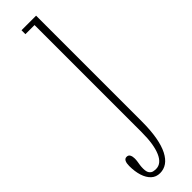

<svg xmlns="http://www.w3.org/2000/svg" viewBox="-322 -511 745 745"><g transform="rotate(-45 51.0 -138.0)"><path d="M15.5 249Q-6 249 -20.5 235.5Q-35 222 -42.5 198.5Q-50 175 -50 144.5Q-50 129.5 -45.8 120.8Q-41.5 112 -32 112Q-22 112 -18 120Q-14 128 -14 139Q-14 147 -15.2 155Q-16.5 163 -17.8 171.5Q-19 180 -19 190Q-19 207.5 -12.8 215.5Q-6.5 223.5 1.5 225Q9.5 226.5 15.5 226.5Q45 226.5 61 189.8Q77 153 77 86.5V-502H27V-523.5H107V55.5Q107 105.5 100.5 142Q94 178.5 81.8 202.2Q69.5 226 52.8 237.5Q36 249 15.5 249Z"/></g></svg>

Font: Imbue 48pt Thin
Style: Regular
Weight: 250
Designer: Tyler Finck
Foundry: Etcetera Type Company
Version: Version 1.102